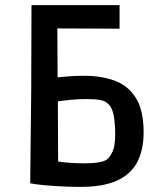

<svg xmlns="http://www.w3.org/2000/svg" viewBox="-20 -717 635 750"><path d="M98 -1 102 -367 103 -697H447V-605L204 -606L205 -415Q224 -417 251.5 -419Q279 -421 310 -421Q377 -421 429 -401.5Q481 -382 511 -334Q541 -286 541 -200Q541 -132 516.5 -84.5Q492 -37 438 -12Q384 13 295 13Q256 13 218 11Q180 9 149 6Q118 3 98 -1ZM316 -330Q286 -330 256 -327Q226 -324 206 -321L207 -86Q226 -83 253 -81Q280 -79 310 -79Q344 -79 366 -83Q388 -87 398 -94Q409 -102 419.5 -124.5Q430 -147 430 -193Q430 -228 425 -261Q420 -294 404 -310Q391 -323 371 -326.5Q351 -330 316 -330Z"/></svg>

Font: Ruda SemiBold
Style: Regular
Weight: 600
Designer: Mariela Monsalve and Angelina Sanchez
Foundry: Mariela Monsalve and Angelina Sanchez
Version: Version 2.001